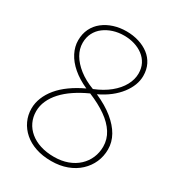

<svg xmlns="http://www.w3.org/2000/svg" viewBox="-256 -1276 1341 1453"><g transform="rotate(30 415.0 -549.0)"><path d="M414 19Q338 19 278 -1.5Q218 -22 175.5 -59Q133 -96 110 -145.5Q87 -195 87 -252Q87 -300 106 -347.5Q125 -395 161 -438.5Q197 -482 250 -520Q303 -558 371 -590Q295 -624 242 -669.5Q189 -715 162 -768Q135 -821 135 -875Q135 -932 157 -977Q179 -1022 218.5 -1053Q258 -1084 309.5 -1100.5Q361 -1117 420 -1117Q477 -1117 527.5 -1101.5Q578 -1086 616 -1057Q654 -1028 675.5 -985Q697 -942 697 -887Q697 -846 681.5 -805.5Q666 -765 636 -726Q606 -687 562.5 -653Q519 -619 462 -592Q555 -551 617.5 -500Q680 -449 712 -392Q744 -335 744 -272Q744 -212 721 -159.5Q698 -107 654.5 -66.5Q611 -26 550 -3.5Q489 19 414 19ZM416 -19Q482 -19 535 -38.5Q588 -58 625.5 -93Q663 -128 682.5 -174Q702 -220 702 -272Q702 -336 667.5 -390.5Q633 -445 569 -490Q505 -535 415 -572Q349 -542 296 -506.5Q243 -471 205.5 -430Q168 -389 148 -344Q128 -299 128 -252Q128 -201 148 -158.5Q168 -116 206 -84.5Q244 -53 297 -36Q350 -19 416 -19ZM416 -611Q493 -642 547 -686Q601 -730 629 -781.5Q657 -833 657 -885Q657 -932 638.5 -968Q620 -1004 587 -1029Q554 -1054 511.5 -1067Q469 -1080 420 -1080Q370 -1080 326 -1066Q282 -1052 247.5 -1026Q213 -1000 193.5 -962Q174 -924 174 -876Q174 -823 202.5 -774Q231 -725 285 -682.5Q339 -640 416 -611Z"/></g></svg>

Font: Playwrite FR Moderne Thin
Style: Regular
Weight: 250
Version: Version 1.002